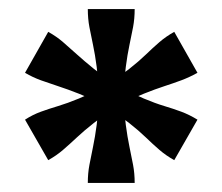

<svg xmlns="http://www.w3.org/2000/svg" viewBox="-20 -730 489 422"><path d="M86 -378 35 -467Q52 -478 70 -484.5Q88 -491 108 -497Q128 -503 153.5 -513.5Q179 -524 211 -543L239 -495Q207 -476 186 -459.5Q165 -443 149 -428Q133 -413 118.5 -400.5Q104 -388 86 -378ZM173 -710H276Q276 -689 272.5 -670.5Q269 -652 264.5 -631Q260 -610 256.5 -583Q253 -556 253 -519H196Q196 -556 192.5 -583Q189 -610 184.5 -631Q180 -652 176.5 -670.5Q173 -689 173 -710ZM35 -570 86 -660Q104 -650 118.5 -637.5Q133 -625 149 -610.5Q165 -596 186 -579Q207 -562 239 -543L211 -495Q179 -514 153.5 -524Q128 -534 108 -540.5Q88 -547 70 -553.5Q52 -560 35 -570ZM173 -328Q173 -349 176.5 -367.5Q180 -386 184.5 -407.5Q189 -429 192.5 -455.5Q196 -482 196 -519H253Q253 -482 256.5 -455.5Q260 -429 264.5 -407.5Q269 -386 272.5 -367.5Q276 -349 276 -328ZM239 -495 211 -543Q243 -562 264 -578.5Q285 -595 300.5 -610Q316 -625 330.5 -637.5Q345 -650 363 -660L414 -570Q396 -560 378.5 -553.5Q361 -547 341 -540.5Q321 -534 296 -524Q271 -514 239 -495ZM363 -378Q345 -388 330.5 -400.5Q316 -413 300.5 -428Q285 -443 264 -459.5Q243 -476 211 -495L239 -543Q271 -524 296 -513.5Q321 -503 341 -497Q361 -491 378.5 -484.5Q396 -478 414 -467Z"/></svg>

Font: Roboto Serif 36pt
Style: Bold
Weight: 700
Version: Version 1.008